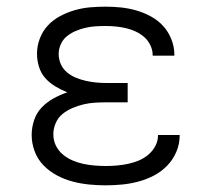

<svg xmlns="http://www.w3.org/2000/svg" viewBox="-20 -548 640 576"><path d="M297 8Q272 8 247 5.5Q222 3 197.5 -3.5Q173 -10 150.5 -22Q128 -34 110.5 -52Q93 -70 84 -94Q75 -118 75 -143Q75 -166 82.5 -188Q90 -210 105.5 -226Q121 -242 141 -253Q161 -264 182 -271Q164 -278 146.5 -288.5Q129 -299 116 -313.5Q103 -328 97 -347.5Q91 -367 91 -387Q91 -410 99.5 -432.5Q108 -455 124 -472Q140 -489 161 -500Q182 -511 204.5 -517.5Q227 -524 250.5 -526Q274 -528 297 -528Q321 -528 344 -525.5Q367 -523 389.5 -516.5Q412 -510 433 -498.5Q454 -487 469.5 -470Q485 -453 494 -430.5Q503 -408 503 -385Q503 -384 503 -383Q503 -382 503 -381H438Q438 -382 438 -382.5Q438 -383 438 -383Q438 -398 431 -412.5Q424 -427 412.5 -437Q401 -447 387 -453.5Q373 -460 358 -463.5Q343 -467 327.5 -468.5Q312 -470 297 -470Q282 -470 266.5 -469Q251 -468 236 -464.5Q221 -461 207 -455Q193 -449 181 -439.5Q169 -430 162.5 -415.5Q156 -401 156 -386Q156 -370 162.5 -355.5Q169 -341 181 -331Q193 -321 207.5 -315Q222 -309 237.5 -305.5Q253 -302 268.5 -300.5Q284 -299 300 -299H363V-241H300Q283 -241 265.5 -240Q248 -239 231 -235Q214 -231 197.5 -224Q181 -217 167.5 -206Q154 -195 147 -178.5Q140 -162 140 -145Q140 -127 147.5 -111.5Q155 -96 168 -85Q181 -74 197 -67Q213 -60 229.5 -56.5Q246 -53 263 -51.5Q280 -50 297 -50Q314 -50 331 -51.5Q348 -53 364.5 -56.5Q381 -60 396.5 -66.5Q412 -73 425 -84Q438 -95 446 -110Q454 -125 454 -142Q454 -142 454 -142Q454 -142 454 -143H519Q519 -142 519 -141.5Q519 -141 519 -141Q519 -116 509 -92.5Q499 -69 481.5 -51Q464 -33 442 -21.5Q420 -10 396 -3.5Q372 3 347 5.5Q322 8 297 8Z"/></svg>

Font: Iosevka SS04 Light Extended
Style: Regular
Weight: 300
Width: 7
Monospace: yes
Designer: Belleve Invis
Foundry: Belleve Invis
Version: Version 19.0.0; ttfautohint (v1.8.4)